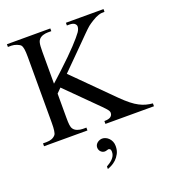

<svg xmlns="http://www.w3.org/2000/svg" viewBox="-162 -785 1055 1171"><g transform="rotate(-20 365.5 -199.0)"><path d="M416 0V-18.6Q444.3 -18.6 456.3 -27.3Q468.3 -36.1 469.2 -48.8Q471.2 -59.1 462.9 -70.8Q454.6 -82.5 433.1 -104L233.9 -302.2L205.1 -273.4V-117.7Q205.1 -101.6 205.6 -89.8Q206.1 -78.1 207.3 -69.3Q208.5 -60.5 210.7 -54.2Q212.9 -47.9 216.8 -42.5Q225.1 -30.8 241.7 -24.7Q258.3 -18.6 276.4 -18.6H299.3V0H17.6V-18.6H40.5Q80.6 -18.6 100.1 -42.5Q110.8 -56.6 110.8 -117.7V-545.4Q110.8 -579.1 107.7 -597.4Q104.5 -615.7 98.1 -623.5Q95.2 -627 88.9 -630.6Q82.5 -634.3 74.5 -637.5Q66.4 -640.6 57.4 -642.6Q48.3 -644.5 40.5 -644.5H17.6V-662.1H299.3V-644.5H276.4Q261.7 -644.5 246.6 -640.1Q231.4 -635.7 221.2 -625.5Q217.3 -621.6 214.4 -616.5Q211.4 -611.3 209.2 -602.5Q207 -593.8 206.1 -580.1Q205.1 -566.4 205.1 -545.4V-337.9Q210.4 -342.3 226.8 -357.4Q243.2 -372.6 272.5 -399.4Q345.2 -466.8 388.7 -513.4Q432.1 -560.1 447.3 -582Q460 -600.6 460 -617.2Q460 -627 450.2 -635.7Q440.4 -644.5 416 -644.5H400.4V-662.1H644.5V-644.5Q634.3 -644.5 625 -643.6Q615.7 -642.6 606.2 -639.6Q596.7 -636.7 585.9 -631.6Q575.2 -626.5 562 -618.2Q551.3 -611.3 543.7 -606.4Q536.1 -601.6 528.8 -595.5Q521.5 -589.4 512.2 -580.6Q502.9 -571.8 488.5 -557.4Q474.1 -543 453.1 -521.7Q432.1 -500.5 400.4 -468.8L299.3 -367.7L543.5 -124Q603.5 -64 646.5 -42.5Q668 -31.2 688.7 -25.9Q709.5 -20.5 731 -18.6V0ZM428.7 147.9Q428.7 176.3 418 196.5Q407.2 216.8 392.6 230.5Q377.9 244.1 362.1 252.2Q346.2 260.3 335.9 263.7V247.1Q345.2 241.7 355.7 234.9Q366.2 228 375 219.2Q383.8 210.4 389.6 199.2Q395.5 188 395.5 173.3Q395.5 159.7 390.1 155.5Q384.8 151.4 381.8 151.4Q377.4 151.4 369.6 154.1Q361.8 156.7 355 156.7Q348.6 156.7 342.3 154.1Q335.9 151.4 330.8 146.5Q325.7 141.6 322.5 134.5Q319.3 127.4 319.3 118.7Q319.3 108.4 324 100.6Q328.6 92.8 335.7 87.6Q342.8 82.5 350.8 79.8Q358.9 77.1 366.2 77.1Q377 77.1 388.2 82Q399.4 86.9 408.4 96.2Q417.5 105.5 423.1 118.4Q428.7 131.3 428.7 147.9Z"/></g></svg>

Font: Doulos SIL Compact
Style: Regular
Weight: 400
Designer: Walt Agee, Victor Gaultney, Peter Martin, Debbi Hosken
Foundry: SIL International
Version: Version 4.110; 2011; Maintenance release ; LnSpcTght